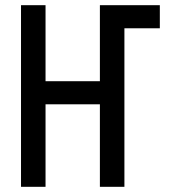

<svg xmlns="http://www.w3.org/2000/svg" viewBox="-20 -720 656 740"><path d="M403.5 -611V-700H596V-611ZM61 0V-700H155.5V-407H365V-700H459.5V0H365V-318H155.5V0Z"/></svg>

Font: Overpass Mono Medium
Style: Regular
Weight: 500
Monospace: yes
Designer: Delve Withrington, Dave Bailey
Foundry: Delve Fonts LLC
Version: Version 4.000